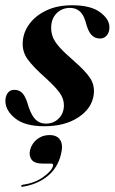

<svg xmlns="http://www.w3.org/2000/svg" viewBox="-24 -471 436 730"><path d="M150.5 -1Q179.5 -1 199 -20.2Q218.5 -39.5 219 -69.5Q219.5 -94 203.8 -116.8Q188 -139.5 149 -175Q102 -216.5 81 -245.8Q60 -275 62.5 -311.5Q64.5 -348.5 88 -380.2Q111.5 -412 152.8 -431.5Q194 -451 250 -451Q320 -451 355.5 -425.2Q391 -399.5 392 -369Q392.5 -348.5 382.2 -336.5Q372 -324.5 356 -324.5Q337 -324.5 323.8 -338.2Q310.5 -352 301.5 -388Q293 -417 278 -429Q263 -441 242.5 -441Q211.5 -441 191.2 -420.5Q171 -400 170.5 -366Q170.5 -346.5 177.2 -329.2Q184 -312 202.8 -291Q221.5 -270 258 -238.5Q302 -200 319.2 -173.2Q336.5 -146.5 332.5 -112Q326 -59.5 274.5 -25.2Q223 9 144.5 9Q71 9 33.8 -21Q-3.5 -51 -3.5 -87Q-3.5 -105 5.2 -117.2Q14 -129.5 30.5 -129.5Q51 -129.5 63.2 -114.5Q75.5 -99.5 85 -64Q97 -29.5 112.5 -15.2Q128 -1 150.5 -1ZM139 151Q106.5 151 95.8 135.5Q85 120 90.5 99Q97 74 117.2 58.2Q137.5 42.5 164 42.5Q193.5 42.5 205.2 61.8Q217 81 207.5 117Q194.5 169 155.5 199.8Q116.5 230.5 62 239Q56.5 240 56.5 236.5Q57 232.5 61.5 231.5Q108 225.5 140.5 202Q173 178.5 177.5 160Q180 151 171.5 151Z"/></svg>

Font: Fraunces 144pt SemiBold
Style: Italic
Weight: 600
Italic angle: -16°
Version: Version 1.000;[0bf87f6ff]